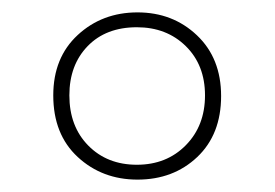

<svg xmlns="http://www.w3.org/2000/svg" viewBox="-20 -744 444 310"><path d="M202 -454Q145 -454 105.5 -490.5Q66 -527 66 -590Q66 -651 105.5 -687.5Q145 -724 202 -724Q259 -724 298 -687Q337 -650 337 -589Q337 -527 298.5 -490.5Q260 -454 202 -454ZM201 -478Q249 -478 280 -509.5Q311 -541 311 -590Q311 -639 280 -669.5Q249 -700 201 -700Q151 -700 121.5 -669.5Q92 -639 92 -590Q92 -540 122.5 -509Q153 -478 201 -478Z"/></svg>

Font: Noto Sans Bengali SemiCondensed Thin
Style: Regular
Weight: 100
Width: 4
Designer: Joana Ranito - Universal Thirst; Jelle Bosma - Monotype Design Team
Foundry: Universal Thirst ehf.
Version: Version 3.000; ttfautohint (v1.8.4.7-5d5b)